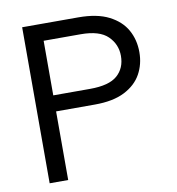

<svg xmlns="http://www.w3.org/2000/svg" viewBox="-73 -689 696 755"><g transform="rotate(-10 275.0 -311.5)"><path d="M65 0V-623H289Q364 -623 411 -599Q458 -575 480 -535.5Q502 -496 502 -447Q502 -399 480.5 -360Q459 -321 413 -297.5Q367 -274 294 -274H139V0ZM139 -338H286Q362 -338 395 -367Q428 -396 428 -445Q428 -491 395 -523.5Q362 -556 287 -556H139Z"/></g></svg>

Font: Inconsolata SemiExpanded
Style: Regular
Weight: 400
Width: 6
Monospace: yes
Designer: Raph Levien, Cyreal, Brenton Simpson
Foundry: Raph Levien, Cyreal, Google
Version: Version 3.000; ttfautohint (v1.8.2.53-6de2)